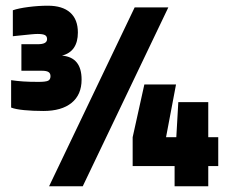

<svg xmlns="http://www.w3.org/2000/svg" viewBox="-20 -653 798 673"><path d="M253 -539Q253 -506 239 -485.5Q225 -465 197 -458H198Q232 -455 249 -434Q266 -413 266 -374Q266 -321 231 -292.5Q196 -264 132 -264Q95 -264 64.5 -267Q34 -270 19 -276V-372Q39 -369 61 -367.5Q83 -366 115 -366Q140 -366 148.5 -370Q157 -374 157 -386Q157 -396 150 -400.5Q143 -405 127 -405H55V-498H112Q129 -498 137 -502.5Q145 -507 145 -516Q145 -526 137.5 -530Q130 -534 112 -534Q103 -534 88 -532.5Q73 -531 44 -528Q33 -527 29.5 -526.5Q26 -526 25 -526V-617Q45 -624 80 -628.5Q115 -633 148 -633Q199 -633 226 -609Q253 -585 253 -539ZM570 -627 270 0H152L452 -627ZM745 -172V-71H710V0H592V-71H445V-172L486 -357H597L562 -172H598L605 -295H710V-172Z"/></svg>

Font: Blinker ExtraBold
Style: Regular
Weight: 800
Designer: Juergen Huber
Foundry: supertype
Version: Version 1.017;hotconv 1.0.117;makeotfexe 2.5.65602